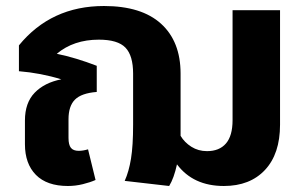

<svg xmlns="http://www.w3.org/2000/svg" viewBox="-20 -602 1025 639"><path d="M912 -568V-187Q912 -90 862 -36.5Q812 17 725 17Q623 17 569 -55Q559 -9 543 17L395 0Q409 -31 416 -74Q423 -117 423 -187V-357Q423 -417 397.5 -443.5Q372 -470 309 -470Q225 -470 169 -423Q232 -410 302 -383V-296Q251 -292 229.5 -270.5Q208 -249 208 -205V-143Q208 -120 216 -110Q224 -100 242 -100Q256 -100 273 -105L298 -3Q280 5 255.5 11Q231 17 206 17Q136 17 99.5 -20Q63 -57 63 -122V-201Q63 -260 95.5 -293.5Q128 -327 184 -338Q116 -359 43 -365V-451Q150 -582 326 -582Q451 -582 516 -523Q581 -464 581 -357V-155V-150Q594 -128 617 -113.5Q640 -99 669 -99Q710 -99 732 -124.5Q754 -150 754 -202V-568Z"/></svg>

Font: FiraGOUPP
Style: Bold
Weight: 700
Designer: bBox Type
Foundry: bBox Type GmbH
Version: Version 1.001